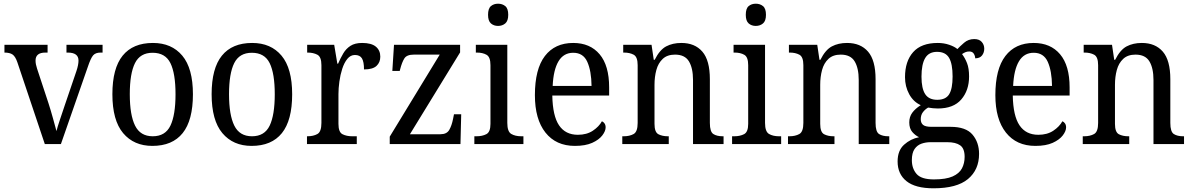

<svg xmlns="http://www.w3.org/2000/svg" viewBox="-20 -778 6440 1037"><path d="M74 -441Q63 -473 48 -483.5Q33 -494 4 -494V-536H237V-494H225Q172 -494 172 -451Q172 -441 174 -430.5Q176 -420 180 -408L242 -220Q254 -183 266 -139.5Q278 -96 285 -70Q290 -91 303 -129.5Q316 -168 329 -207L393 -395Q404 -428 404 -451Q404 -494 346 -494H339V-536H534V-494H523Q496 -494 483 -479Q470 -464 454 -416L309 0H222Z M803 10Q703 10 645 -59Q587 -128 587 -269Q587 -409 642.5 -477.5Q698 -546 806 -546Q907 -546 964.5 -477.5Q1022 -409 1022 -269Q1022 -128 966.5 -59Q911 10 803 10ZM805 -42Q873 -42 900.5 -99.5Q928 -157 928 -269Q928 -381 900.5 -437Q873 -493 804 -493Q737 -493 709 -437Q681 -381 681 -269Q681 -157 709.5 -99.5Q738 -42 805 -42Z M1339 10Q1239 10 1181 -59Q1123 -128 1123 -269Q1123 -409 1178.5 -477.5Q1234 -546 1342 -546Q1443 -546 1500.5 -477.5Q1558 -409 1558 -269Q1558 -128 1502.5 -59Q1447 10 1339 10ZM1341 -42Q1409 -42 1436.5 -99.5Q1464 -157 1464 -269Q1464 -381 1436.5 -437Q1409 -493 1340 -493Q1273 -493 1245 -437Q1217 -381 1217 -269Q1217 -157 1245.5 -99.5Q1274 -42 1341 -42Z M1638 0V-42H1641Q1672 -42 1694 -54Q1716 -66 1716 -114V-426Q1716 -471 1694 -482.5Q1672 -494 1642 -494H1639V-536H1785L1802 -434H1806Q1819 -464 1834 -489.5Q1849 -515 1873 -530.5Q1897 -546 1936 -546Q1986 -546 2010 -526Q2034 -506 2034 -472Q2034 -441 2013.5 -422Q1993 -403 1946 -403Q1946 -444 1935 -462.5Q1924 -481 1897 -481Q1873 -481 1856 -460Q1839 -439 1828.5 -406.5Q1818 -374 1813 -337.5Q1808 -301 1808 -270V-109Q1808 -64 1830 -53Q1852 -42 1882 -42H1907V0Z M2085 0V-40L2355 -483H2215Q2177 -483 2164 -462.5Q2151 -442 2141 -403L2139 -395H2099L2108 -536H2465V-495L2194 -53H2359Q2393 -53 2406.5 -76.5Q2420 -100 2427 -136L2432 -161H2471L2467 0Z M2670 -638Q2647 -638 2631.5 -651.5Q2616 -665 2616 -698Q2616 -732 2631.5 -745Q2647 -758 2670 -758Q2693 -758 2709 -745Q2725 -732 2725 -698Q2725 -665 2709 -651.5Q2693 -638 2670 -638ZM2542 0V-42H2554Q2585 -42 2607 -53.5Q2629 -65 2629 -109V-426Q2629 -470 2608 -482Q2587 -494 2556 -494H2550V-536H2720V-114Q2720 -67 2741.5 -54.5Q2763 -42 2795 -42H2807V0Z M3085 10Q2983 10 2926 -62Q2869 -134 2869 -264Q2869 -405 2923 -475.5Q2977 -546 3076 -546Q3167 -546 3218.5 -485Q3270 -424 3270 -306V-262H2963Q2965 -152 2999.5 -101Q3034 -50 3101 -50Q3149 -50 3182 -72Q3215 -94 3231 -123Q3239 -120 3245 -111.5Q3251 -103 3251 -90Q3251 -70 3233 -46.5Q3215 -23 3178.5 -6.5Q3142 10 3085 10ZM3175 -314Q3174 -395 3152 -444Q3130 -493 3076 -493Q3024 -493 2996.5 -447Q2969 -401 2965 -314Z M3341 0V-42H3349Q3380 -42 3402 -54Q3424 -66 3424 -114V-426Q3424 -471 3402.5 -482.5Q3381 -494 3351 -494H3346V-536H3499L3511 -455H3516Q3543 -509 3578 -527.5Q3613 -546 3660 -546Q3733 -546 3773.5 -499Q3814 -452 3814 -350V-114Q3814 -66 3833 -54Q3852 -42 3883 -42H3888V0H3723V-346Q3723 -410 3701 -446.5Q3679 -483 3626 -483Q3584 -483 3559.5 -460Q3535 -437 3525 -400Q3515 -363 3515 -320V-109Q3515 -64 3536 -53Q3557 -42 3587 -42H3592V0Z M4062 -638Q4039 -638 4023.5 -651.5Q4008 -665 4008 -698Q4008 -732 4023.5 -745Q4039 -758 4062 -758Q4085 -758 4101 -745Q4117 -732 4117 -698Q4117 -665 4101 -651.5Q4085 -638 4062 -638ZM3934 0V-42H3946Q3977 -42 3999 -53.5Q4021 -65 4021 -109V-426Q4021 -470 4000 -482Q3979 -494 3948 -494H3942V-536H4112V-114Q4112 -67 4133.5 -54.5Q4155 -42 4187 -42H4199V0Z M4236 0V-42H4244Q4275 -42 4297 -54Q4319 -66 4319 -114V-426Q4319 -471 4297.5 -482.5Q4276 -494 4246 -494H4241V-536H4394L4406 -455H4411Q4438 -509 4473 -527.5Q4508 -546 4555 -546Q4628 -546 4668.5 -499Q4709 -452 4709 -350V-114Q4709 -66 4728 -54Q4747 -42 4778 -42H4783V0H4618V-346Q4618 -410 4596 -446.5Q4574 -483 4521 -483Q4479 -483 4454.5 -460Q4430 -437 4420 -400Q4410 -363 4410 -320V-109Q4410 -64 4431 -53Q4452 -42 4482 -42H4487V0Z M5022 239Q4924 239 4876 200.5Q4828 162 4828 94Q4828 35 4863 3.5Q4898 -28 4944 -37Q4924 -46 4907.5 -65Q4891 -84 4891 -117Q4891 -147 4907 -169Q4923 -191 4953 -210Q4913 -228 4890.5 -269.5Q4868 -311 4868 -361Q4868 -447 4912 -496.5Q4956 -546 5045 -546Q5078 -546 5107 -536Q5136 -526 5151 -513Q5164 -527 5187 -547Q5210 -567 5242 -567Q5269 -567 5282.5 -551.5Q5296 -536 5296 -515Q5296 -494 5284 -478.5Q5272 -463 5247 -463Q5247 -476 5239.5 -488Q5232 -500 5215 -500Q5203 -500 5194 -496Q5185 -492 5176 -486Q5192 -465 5203 -437Q5214 -409 5214 -365Q5214 -290 5172 -241Q5130 -192 5045 -192Q5033 -192 5018 -193.5Q5003 -195 4993 -197Q4977 -188 4965 -172.5Q4953 -157 4953 -134Q4953 -114 4965.5 -103.5Q4978 -93 5012 -93H5114Q5197 -93 5232.5 -51Q5268 -9 5268 53Q5268 139 5208 189Q5148 239 5022 239ZM5042 -239Q5088 -239 5106.5 -269Q5125 -299 5125 -365Q5125 -433 5106 -465.5Q5087 -498 5041 -498Q4997 -498 4977 -464.5Q4957 -431 4957 -364Q4957 -300 4977 -269.5Q4997 -239 5042 -239ZM5024 191Q5089 191 5125 175Q5161 159 5175.5 131.5Q5190 104 5190 69Q5190 24 5166 7Q5142 -10 5097 -10H5005Q4980 -10 4957 -2Q4934 6 4919.5 27Q4905 48 4905 87Q4905 132 4930.5 161.5Q4956 191 5024 191Z M5572 10Q5470 10 5413 -62Q5356 -134 5356 -264Q5356 -405 5410 -475.5Q5464 -546 5563 -546Q5654 -546 5705.5 -485Q5757 -424 5757 -306V-262H5450Q5452 -152 5486.5 -101Q5521 -50 5588 -50Q5636 -50 5669 -72Q5702 -94 5718 -123Q5726 -120 5732 -111.5Q5738 -103 5738 -90Q5738 -70 5720 -46.5Q5702 -23 5665.5 -6.5Q5629 10 5572 10ZM5662 -314Q5661 -395 5639 -444Q5617 -493 5563 -493Q5511 -493 5483.5 -447Q5456 -401 5452 -314Z M5828 0V-42H5836Q5867 -42 5889 -54Q5911 -66 5911 -114V-426Q5911 -471 5889.5 -482.5Q5868 -494 5838 -494H5833V-536H5986L5998 -455H6003Q6030 -509 6065 -527.5Q6100 -546 6147 -546Q6220 -546 6260.5 -499Q6301 -452 6301 -350V-114Q6301 -66 6320 -54Q6339 -42 6370 -42H6375V0H6210V-346Q6210 -410 6188 -446.5Q6166 -483 6113 -483Q6071 -483 6046.5 -460Q6022 -437 6012 -400Q6002 -363 6002 -320V-109Q6002 -64 6023 -53Q6044 -42 6074 -42H6079V0Z"/></svg>

Font: Noto Serif Hebrew SemiCondensed
Style: Regular
Weight: 400
Width: 4
Designer: Monotype Design Team
Foundry: Monotype Imaging Inc.
Version: Version 2.004; ttfautohint (v1.8.4.7-5d5b)